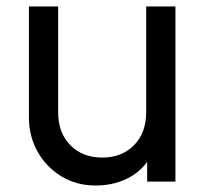

<svg xmlns="http://www.w3.org/2000/svg" viewBox="-20 -559 639 591"><path d="M274 12Q215 12 168.5 -16.5Q122 -45 95.5 -92.5Q69 -140 69 -198V-539H159V-214Q159 -150 196.5 -112Q234 -74 295 -74Q355 -74 392.5 -112Q430 -150 430 -214V-539H520V0H433V-61Q409 -27 367.5 -7.5Q326 12 274 12Z"/></svg>

Font: Plus Jakarta Text
Style: Regular
Weight: 400
Designer: Gumpita Rahayu
Foundry: Tokotype Studio
Version: Version 1.000